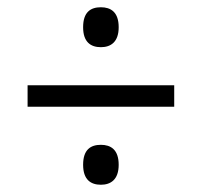

<svg xmlns="http://www.w3.org/2000/svg" viewBox="-20 -622 556 529"><path d="M258 -492C285 -492 307 -506 307 -547C307 -589 285 -602 258 -602C230 -602 209 -589 209 -547C209 -506 230 -492 258 -492ZM56 -387V-328H460V-387ZM258 -113C285 -113 307 -127 307 -168C307 -210 285 -223 258 -223C230 -223 209 -210 209 -168C209 -127 230 -113 258 -113Z"/></svg>

Font: Noto Serif Sinhala SemiCondensed
Style: Regular
Weight: 400
Width: 4
Designer: Jelle Bosma - Monotype Design Team
Foundry: Monotype Imaging Inc.
Version: Version 2.007